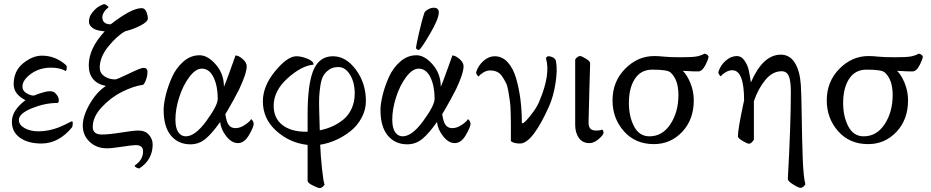

<svg xmlns="http://www.w3.org/2000/svg" viewBox="-20 -697 4555 939"><path d="M72.3 -110.4Q72.3 -85.9 100.6 -70.3Q128.9 -54.7 168 -54.7Q192.4 -54.7 217.3 -59.6Q242.2 -64.5 261.2 -71.8Q280.3 -79.1 295.4 -86.4Q310.5 -93.8 319.8 -98.6Q329.1 -103.5 330.1 -103.5Q335.9 -103.5 335.9 -96.7Q335.9 -84 333 -75.2Q267.6 4.9 182.6 4.9Q117.2 4.9 77.6 -23.4Q38.1 -51.8 38.1 -101.6Q38.1 -157.2 104.5 -207Q46.9 -236.3 46.9 -285.2Q46.9 -349.6 92.8 -387.2Q138.7 -424.8 185.5 -424.8Q251 -424.8 303.7 -377.9Q306.6 -373 306.6 -367.2Q306.6 -354.5 301.8 -349.6Q272.5 -366.2 230.5 -366.2Q172.9 -366.2 131.3 -335.9Q89.8 -305.7 89.8 -273.4Q89.8 -252.9 109.4 -241.2Q128.9 -229.5 145.5 -229.5Q200.2 -251 224.6 -251Q232.4 -251 244.1 -247.1Q267.6 -227.5 267.6 -207Q267.6 -193.4 259.8 -193.4Q199.2 -193.4 135.7 -167.5Q72.3 -141.6 72.3 -110.4Z M433.6 -76.2Q433.6 -39.1 478.5 -39.1Q511.7 -39.1 572.8 -48.8Q633.8 -58.6 656.2 -58.6Q690.4 -58.6 708.5 -37.6Q726.6 -16.6 726.6 9.8Q726.6 84 661.1 127Q656.2 127 647.5 122.6Q638.7 118.2 638.7 112.3Q679.7 85.9 679.7 43Q679.7 12.7 643.6 12.7Q627 12.7 577.1 20.5Q527.3 28.3 502.9 28.3Q452.1 28.3 418.5 -3.4Q384.8 -35.2 384.8 -83Q384.8 -129.9 419.4 -189.5Q454.1 -249 498 -276.4Q414.1 -293.9 414.1 -377.9Q414.1 -460 492.2 -543.9Q489.3 -543.9 483.9 -544.4Q478.5 -544.9 465.3 -547.4Q452.1 -549.8 441.9 -554.7Q431.6 -559.6 423.3 -569.3Q415 -579.1 415 -591.8Q415 -616.2 432.6 -637.2Q450.2 -658.2 464.4 -666Q478.5 -673.8 488.3 -676.8Q495.1 -676.8 502.9 -670.4Q510.7 -664.1 510.7 -660.2Q499 -653.3 489.7 -639.2Q480.5 -625 480.5 -613.3Q480.5 -578.1 521.5 -578.1Q623 -657.2 672.9 -657.2Q688.5 -657.2 695.8 -639.2Q703.1 -621.1 703.1 -606.4Q703.1 -590.8 667.5 -572.3Q631.8 -553.7 591.8 -543.9Q551.8 -521.5 509.8 -469.7Q467.8 -418 467.8 -366.2Q467.8 -339.8 490.2 -324.2Q512.7 -308.6 543.9 -308.6Q551.8 -308.6 610.4 -336.9Q668.9 -365.2 680.7 -365.2Q701.2 -365.2 701.2 -345.7Q701.2 -327.1 694.3 -307.6Q687.5 -288.1 679.7 -282.2Q634.8 -276.4 579.1 -249Q523.4 -221.7 478.5 -173.8Q433.6 -126 433.6 -76.2Z M1082 -138.7Q1087.9 -98.6 1099.6 -84.5Q1111.3 -70.3 1131.8 -70.3Q1154.3 -70.3 1178.7 -86.9Q1203.1 -103.5 1208 -114.3Q1212.9 -112.3 1216.8 -104.5Q1220.7 -96.7 1220.7 -91.8Q1220.7 -76.2 1197.8 -36.6Q1174.8 2.9 1143.6 2.9Q1113.3 2.9 1086.9 -30.3Q1060.5 -63.5 1056.6 -100.6Q1017.6 -44.9 985.4 -18.1Q953.1 8.8 911.1 8.8Q851.6 8.8 815.9 -34.2Q780.3 -77.1 780.3 -159.2Q780.3 -188.5 790.5 -231Q800.8 -273.4 820.8 -318.8Q840.8 -364.3 876.5 -395.5Q912.1 -426.8 956.1 -426.8Q996.1 -426.8 1035.6 -381.3Q1075.2 -335.9 1075.2 -272.5Q1086.9 -300.8 1098.1 -332Q1109.4 -363.3 1119.1 -390.1Q1128.9 -417 1131.8 -425.8Q1146.5 -425.8 1166.5 -408.7Q1186.5 -391.6 1186.5 -373Q1186.5 -337.9 1149.4 -259.8Q1138.7 -238.3 1122.1 -208Q1105.5 -177.7 1093.8 -158.2ZM966.8 -361.3Q936.5 -361.3 905.8 -320.3Q875 -279.3 856.4 -221.2Q837.9 -163.1 837.9 -112.3Q837.9 -70.3 852.1 -50.3Q866.2 -30.3 888.7 -30.3Q934.6 -30.3 989.7 -106Q1044.9 -181.6 1044.9 -213.9Q1044.9 -276.4 1024.4 -318.8Q1003.9 -361.3 966.8 -361.3Z M1545.9 10.7Q1547.9 62.5 1554.7 127Q1561.5 191.4 1567.4 206.1Q1555.7 222.7 1543 222.7Q1535.2 222.7 1509.8 210Q1484.4 197.3 1484.4 187.5V11.7Q1396.5 2 1331.1 -57.1Q1265.6 -116.2 1265.6 -201.2Q1265.6 -276.4 1325.7 -349.1Q1385.7 -421.9 1429.7 -421.9Q1454.1 -421.9 1483.9 -409.7Q1513.7 -397.5 1513.7 -380.9Q1455.1 -376 1386.7 -314.5Q1318.4 -252.9 1318.4 -179.7Q1318.4 -119.1 1360.8 -85.9Q1403.3 -52.7 1476.6 -52.7Q1480.5 -52.7 1484.4 -52.7V-137.7Q1484.4 -287.1 1513.2 -354.5Q1542 -421.9 1608.4 -421.9Q1671.9 -421.9 1720.7 -356Q1769.5 -290 1769.5 -203.1Q1769.5 -160.2 1748.5 -121.1Q1727.5 -82 1694.3 -55.7Q1661.1 -29.3 1622.6 -12.2Q1584 4.9 1545.9 10.7ZM1543.9 -59.6Q1577.1 -66.4 1605.5 -79.1Q1633.8 -91.8 1659.2 -112.3Q1684.6 -132.8 1699.7 -166Q1714.8 -199.2 1714.8 -240.2Q1714.8 -293.9 1691.9 -331.5Q1668.9 -369.1 1634.8 -369.1Q1607.4 -369.1 1588.9 -356Q1570.3 -342.8 1560.5 -324.7Q1550.8 -306.6 1546.4 -275.4Q1542 -244.1 1541 -220.2Q1540 -196.3 1541 -160.2Q1541 -158.2 1543.9 -59.6Z M2100.6 -659.2Q2126 -659.2 2126 -636.7Q2126 -604.5 2082.5 -530.8Q2039.1 -457 2029.3 -453.1H2026.4Q2023.4 -453.1 2019 -456.1Q2014.6 -459 2014.6 -461.9Q2014.6 -471.7 2028.8 -534.7Q2043 -597.7 2055.7 -634.8Q2058.6 -642.6 2073.2 -650.9Q2087.9 -659.2 2100.6 -659.2ZM2142.6 -138.7Q2148.4 -98.6 2160.2 -84.5Q2171.9 -70.3 2192.4 -70.3Q2214.8 -70.3 2239.3 -86.9Q2263.7 -103.5 2268.6 -114.3Q2273.4 -112.3 2277.3 -104.5Q2281.2 -96.7 2281.2 -91.8Q2281.2 -76.2 2258.3 -36.6Q2235.4 2.9 2204.1 2.9Q2173.8 2.9 2147.5 -30.3Q2121.1 -63.5 2117.2 -100.6Q2078.1 -44.9 2045.9 -18.1Q2013.7 8.8 1971.7 8.8Q1912.1 8.8 1876.5 -34.2Q1840.8 -77.1 1840.8 -159.2Q1840.8 -188.5 1851.1 -231Q1861.3 -273.4 1881.3 -318.8Q1901.4 -364.3 1937 -395.5Q1972.7 -426.8 2016.6 -426.8Q2056.6 -426.8 2096.2 -381.3Q2135.7 -335.9 2135.7 -272.5Q2147.5 -300.8 2158.7 -332Q2169.9 -363.3 2179.7 -390.1Q2189.5 -417 2192.4 -425.8Q2207 -425.8 2227.1 -408.7Q2247.1 -391.6 2247.1 -373Q2247.1 -337.9 2210 -259.8Q2199.2 -238.3 2182.6 -208Q2166 -177.7 2154.3 -158.2ZM2027.3 -361.3Q1997.1 -361.3 1966.3 -320.3Q1935.5 -279.3 1917 -221.2Q1898.4 -163.1 1898.4 -112.3Q1898.4 -70.3 1912.6 -50.3Q1926.8 -30.3 1949.2 -30.3Q1995.1 -30.3 2050.3 -106Q2105.5 -181.6 2105.5 -213.9Q2105.5 -276.4 2085 -318.8Q2064.5 -361.3 2027.3 -361.3Z M2532.2 -95.7Q2535.2 -93.8 2536.1 -93.8Q2540 -93.8 2555.2 -109.4Q2570.3 -125 2589.8 -152.3Q2609.4 -179.7 2619.1 -205.1Q2672.9 -334 2650.4 -410.2Q2649.4 -413.1 2653.3 -417.5Q2657.2 -421.9 2660.2 -421.9Q2673.8 -421.9 2685.5 -415.5Q2697.3 -409.2 2699.2 -396.5Q2707 -354.5 2696.8 -290Q2686.5 -225.6 2666 -178.7Q2584 4.9 2523.4 4.9Q2492.2 4.9 2478.5 -6.8Q2478.5 -16.6 2478.5 -36.1Q2478.5 -74.2 2478.5 -93.8Q2478.5 -113.3 2477.5 -148.4Q2476.6 -183.6 2473.6 -203.1Q2470.7 -222.7 2466.3 -250Q2461.9 -277.3 2454.1 -292.5Q2446.3 -307.6 2436 -323.2Q2425.8 -338.9 2410.6 -345.7Q2395.5 -352.5 2377 -352.5Q2360.4 -352.5 2344.2 -342.8Q2328.1 -333 2321.3 -323.2Q2317.4 -323.2 2311.5 -333Q2308.6 -338.9 2308.6 -343.8Q2318.4 -376 2344.2 -398.9Q2370.1 -421.9 2399.4 -421.9Q2436.5 -421.9 2463.4 -392.1Q2490.2 -362.3 2504.4 -313Q2518.6 -263.7 2525.4 -209.5Q2532.2 -155.3 2532.2 -95.7Z M2862.3 2.9Q2829.1 2.9 2811 -22.5Q2793 -47.9 2793 -86.9V-406.2Q2804.7 -422.9 2817.4 -422.9Q2824.2 -422.9 2845.2 -410.2Q2866.2 -397.5 2866.2 -387.7Q2865.2 -353.5 2862.3 -254.4Q2859.4 -155.3 2858.4 -98.6Q2857.4 -58.6 2893.6 -58.6Q2918 -58.6 2924.8 -63.5Q2931.6 -58.6 2931.6 -46.9Q2931.6 -38.1 2908.7 -17.6Q2885.7 2.9 2862.3 2.9Z M3179.7 -422.9Q3201.2 -422.9 3228.5 -419.9Q3255.9 -417 3309.6 -417Q3366.2 -417 3386.7 -420.9Q3407.2 -424.8 3425.8 -434.6Q3440.4 -431.6 3445.3 -420.9Q3445.3 -409.2 3429.7 -378.4Q3414.1 -347.7 3394.5 -347.7Q3379.9 -347.7 3367.7 -348.1Q3355.5 -348.6 3342.3 -349.6Q3329.1 -350.6 3319.3 -350.6Q3339.8 -331.1 3356.4 -291Q3373 -251 3373 -206.1Q3373 -112.3 3316.4 -52.2Q3259.8 7.8 3177.7 7.8Q3086.9 7.8 3031.2 -55.2Q2975.6 -118.2 2975.6 -206.1Q2975.6 -297.9 3037.1 -360.4Q3098.6 -422.9 3179.7 -422.9ZM3169.9 -356.4Q3114.3 -356.4 3085 -311.5Q3055.7 -266.6 3055.7 -193.4Q3055.7 -127 3081.1 -78.6Q3106.4 -30.3 3156.2 -30.3Q3219.7 -30.3 3258.8 -89.8Q3297.9 -149.4 3297.9 -232.4Q3297.9 -309.6 3257.8 -343.8Q3242.2 -356.4 3169.9 -356.4Z M3833 177.7Q3847.7 -85.9 3847.7 -246.1Q3847.7 -302.7 3837.4 -325.7Q3827.1 -348.6 3802.7 -348.6Q3757.8 -348.6 3722.7 -305.7Q3687.5 -262.7 3667 -202.1V-132.8V-13.7Q3654.3 5.9 3643.6 5.9Q3634.8 5.9 3611.8 -7.8Q3588.9 -21.5 3588.9 -30.3Q3588.9 -64.5 3614.3 -183.6L3619.1 -206.1Q3619.1 -353.5 3561.5 -353.5Q3544.9 -353.5 3528.8 -343.8Q3512.7 -334 3505.9 -324.2Q3502 -324.2 3496.1 -334Q3493.2 -339.8 3493.2 -344.7Q3502.9 -377 3528.8 -399.9Q3554.7 -422.9 3584 -422.9Q3605.5 -422.9 3620.6 -401.4Q3635.7 -379.9 3641.1 -356.4Q3646.5 -333 3652.3 -293.9Q3710.9 -429.7 3798.8 -429.7Q3841.8 -429.7 3866.7 -390.6Q3891.6 -351.6 3896.5 -283.2Q3899.4 -241.2 3900.9 -129.4Q3902.3 -17.6 3905.8 76.2Q3909.2 169.9 3918.9 204.1Q3908.2 221.7 3894.5 221.7Q3885.7 221.7 3858.9 205.1Q3832 188.5 3833 177.7Z M4227.5 -422.9Q4249 -422.9 4276.4 -419.9Q4303.7 -417 4357.4 -417Q4414.1 -417 4434.6 -420.9Q4455.1 -424.8 4473.6 -434.6Q4488.3 -431.6 4493.2 -420.9Q4493.2 -409.2 4477.5 -378.4Q4461.9 -347.7 4442.4 -347.7Q4427.7 -347.7 4415.5 -348.1Q4403.3 -348.6 4390.1 -349.6Q4377 -350.6 4367.2 -350.6Q4387.7 -331.1 4404.3 -291Q4420.9 -251 4420.9 -206.1Q4420.9 -112.3 4364.3 -52.2Q4307.6 7.8 4225.6 7.8Q4134.8 7.8 4079.1 -55.2Q4023.4 -118.2 4023.4 -206.1Q4023.4 -297.9 4085 -360.4Q4146.5 -422.9 4227.5 -422.9ZM4217.8 -356.4Q4162.1 -356.4 4132.8 -311.5Q4103.5 -266.6 4103.5 -193.4Q4103.5 -127 4128.9 -78.6Q4154.3 -30.3 4204.1 -30.3Q4267.6 -30.3 4306.6 -89.8Q4345.7 -149.4 4345.7 -232.4Q4345.7 -309.6 4305.7 -343.8Q4290 -356.4 4217.8 -356.4Z"/></svg>

Font: Crimson Text
Style: Roman
Weight: 400
Version: Version 0.13